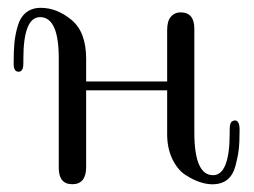

<svg xmlns="http://www.w3.org/2000/svg" viewBox="-20 -462 651 493"><path d="M15.1 -297.9V-303.2Q15.1 -332 17.1 -352.5Q19 -373 25.6 -395.5Q32.2 -418 47.1 -429.9Q62 -441.9 85 -441.9Q126 -441.9 163.6 -410.9Q201.2 -379.9 201.2 -311V-252.9H409.2V-383.8Q409.2 -407.7 418 -418Q427.7 -430.2 443.8 -430.2Q479 -430.2 479 -388.2V-122.1Q479 -12.2 526.9 -12.2Q569.8 -12.2 569.8 -121.1V-129.9Q569.8 -146 575.2 -149.9Q580.1 -152.8 583 -152.8Q595.2 -152.8 595.2 -128.9Q595.2 -96.7 593 -77.9Q590.8 -59.1 584.5 -35.6Q578.1 -12.2 563.5 -0.5Q548.8 11.2 524.9 11.2Q510.7 11.2 493.4 5.6Q476.1 0 456.1 -12.9Q436 -25.9 422.6 -53.5Q409.2 -81.1 409.2 -118.2V-230H201.2V-33.2Q201.2 10.7 166 11Q130.9 11.2 130.9 -30.8V-312Q130.9 -418 83 -418Q40 -418 40 -311V-300.8Q40 -284.7 35.2 -280.8Q32.2 -277.8 27.8 -277.8Q15.1 -277.8 15.1 -297.9Z"/></svg>

Font: CMU Serif Upright Italic
Style: UprightItalic
Weight: 500
Version: Version 0.7.0